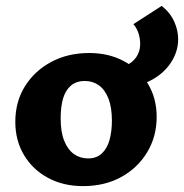

<svg xmlns="http://www.w3.org/2000/svg" viewBox="-20 -618 625 652"><path d="M262 14Q195 14 143 -14Q91 -42 61.5 -91.5Q32 -141 32 -204Q32 -273 65 -325.5Q98 -378 154.5 -408Q211 -438 283 -438Q349 -438 400.5 -410.5Q452 -383 482 -334Q512 -285 512 -221Q512 -154 479.5 -100.5Q447 -47 391 -16.5Q335 14 262 14ZM279 -80Q308 -80 326 -97Q344 -114 352 -143Q360 -172 360 -208Q360 -254 348 -284Q336 -314 315.5 -328.5Q295 -343 268 -343Q239 -343 220.5 -327Q202 -311 194 -283Q186 -255 186 -216Q186 -170 198 -140Q210 -110 231 -95Q252 -80 279 -80ZM392 -322 368 -389Q409 -389 432.5 -412Q456 -435 456 -469Q456 -487 450.5 -504.5Q445 -522 433 -536L529 -598Q558 -575 571.5 -545Q585 -515 585 -485Q585 -443 560.5 -405.5Q536 -368 492 -345Q448 -322 392 -322Z"/></svg>

Font: Ysabeau Infant ExtraBold
Style: Regular
Weight: 800
Designer: Christian Thalmann (Catharsis Fonts)
Version: Version 2.001;gftools[0.9.30]; featfreeze: ss01,ss02,lnum